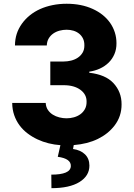

<svg xmlns="http://www.w3.org/2000/svg" viewBox="-20 -757 707 1013"><path d="M44.4 -213.8H221.2Q222.3 -192.5 232.6 -177.2Q242.9 -161.9 258.5 -152.2Q274.1 -142.4 293.3 -137.6Q312.5 -132.8 331 -132.8Q350.9 -132.8 370 -138.1Q389.2 -143.5 404.1 -154.3Q419 -165.1 428.1 -181.6Q437.1 -198.2 436.8 -220.2Q437.5 -258.5 404.5 -283Q371.1 -307.5 316.1 -307.5H245.4V-432.5H316.1Q335.6 -432.5 355.1 -437.3Q374.6 -442.1 390.4 -452.6Q406.2 -463.1 415.8 -479.2Q425.4 -495.4 425.1 -517.8Q425.4 -538 418 -553.4Q410.5 -568.9 397.5 -579.4Q384.6 -589.8 367.5 -595Q350.5 -600.1 331.7 -600.1Q312.5 -600.1 294 -595.2Q275.6 -590.2 260.8 -579.9Q246.1 -569.6 236.9 -554Q227.6 -538.4 226.9 -517H58.9Q59.3 -550.4 68.2 -578.1Q77.1 -605.8 95.2 -631.4Q112.9 -656.2 137.3 -676Q161.6 -695.7 191.6 -709.2Q221.6 -722.7 256.9 -729.9Q292.3 -737.2 331.7 -737.2Q409.1 -737.2 469.1 -709.9Q498.9 -696.4 522.2 -677.6Q545.5 -658.7 561.4 -635.7Q577.4 -612.6 585.9 -585.8Q594.5 -558.9 594.5 -529.1Q594.8 -497.2 583.6 -471.2Q572.4 -445.3 552.9 -426.3Q533.4 -407.3 507.1 -395.2Q480.8 -383.2 451 -378.9V-373.2Q493.6 -368.3 525.4 -354.8Q557.2 -341.3 578.5 -318.5Q621.8 -271.7 621.4 -206.7Q621.8 -143.5 584.5 -94.8Q550.4 -50.4 496.3 -24Q442.1 2.5 369 8.5L365.4 29.1Q405.2 34.8 428.3 57.2Q451.3 79.5 451.7 116.1Q452.1 170.8 399.1 203.5Q346.6 235.8 251.4 235.8L250.7 164.4Q300.8 164.4 326.7 153.4Q352.6 142.4 353.7 120Q355.8 79.9 284.8 70.3L298.7 8.9Q267.4 6.7 236.5 -0.9Q205.6 -8.5 177.6 -21.7Q149.5 -34.8 125.2 -53.3Q100.9 -71.7 83.1 -95.7Q65.3 -119.7 55 -149.3Q44.7 -179 44.4 -213.8Z"/></svg>

Font: Inter P Extra Bold
Style: Regular
Weight: 800
Designer: Rasmus Andersson
Foundry: rsms
Version: Version 3.018;git-588b23468